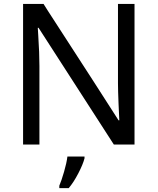

<svg xmlns="http://www.w3.org/2000/svg" viewBox="-20 -734 800 975"><path d="M663.1 0H558.1L175.8 -592.8H171.9L174.3 -553.2Q180.2 -464.4 180.2 -398.9V0H97.2V-713.9H201.2L223.1 -679.2L457.5 -316.9L582 -123H585.9Q585 -134.8 582 -206.8Q579.1 -278.8 579.1 -311V-713.9H663.1ZM281.2 209Q292 184.1 305.2 138.7Q318.4 93.3 322.3 61H409.2V69.8Q401.4 100.6 377.7 146.2Q354 191.9 329.1 221.2H281.2Z"/></svg>

Font: NotoPenekeko
Style: Regular
Weight: 400
Designer: Monotype Design team
Foundry: Monotype Imaging Inc.
Version: Version 1.04